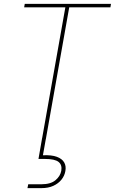

<svg xmlns="http://www.w3.org/2000/svg" viewBox="-20 -720 594 993"><path d="M197 0 318 -682H105L108 -700H554L551 -682H338L217 0ZM122 253 126 233H194Q242 233 267 212Q292 191 297 163Q302 133 283 117.5Q264 102 212 102H179L198 -7H218L202 83Q247 81 274 91Q301 101 312 120Q323 139 318 165Q314 189 298 209Q282 229 256 241Q230 253 194 253Z"/></svg>

Font: DM Sans 20pt Thin
Style: Italic
Weight: 250
Italic angle: -10°
Version: Version 4.004;gftools[0.9.30]